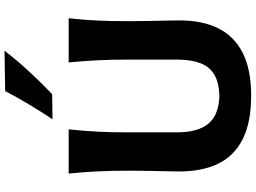

<svg xmlns="http://www.w3.org/2000/svg" viewBox="-160 -951 1125 845"><g transform="rotate(-90 402.5 -528.5)"><path d="M404.4 14.3Q518.5 14.3 591.6 -22.5Q664.8 -59.3 700 -129.6Q735.2 -199.9 735.2 -301.1Q735.2 -321.7 734.4 -357.8Q733.6 -394 732.7 -437.8Q731.8 -481.7 731.8 -525.1Q731.8 -601.3 734.6 -662.4Q737.5 -723.6 744.7 -788.8H550.2Q556.6 -723.6 559.7 -662.4Q562.7 -601.3 562.7 -525.1V-312.2Q562.7 -251.5 547.5 -210.5Q532.3 -169.4 497.5 -148.4Q462.7 -127.4 403.9 -125.3Q317.8 -127.9 280.2 -174.5Q242.5 -221.2 242.5 -311.8V-525.1Q242.5 -601.3 245.6 -662.4Q248.6 -723.6 255.8 -788.8H61.2Q67.7 -723.6 70.7 -662.4Q73.8 -601.3 73.8 -525.1Q73.8 -481.7 73 -438.4Q72.2 -395 71.3 -359.2Q70.4 -323.3 70.4 -301.6Q70.4 -202 104.3 -131.3Q138.3 -60.6 211.9 -23.2Q285.6 14.3 404.4 14.3ZM299.9 -859.9 410.4 -861.4Q463.2 -911.9 511.9 -964.6Q560.5 -1017.2 601.8 -1071.2L424.1 -1068.2Q397 -1016.1 365.9 -964.1Q334.8 -912 299.9 -859.9Z"/></g></svg>

Font: Pinar-VF-FD
Style: Regular
Weight: 300
Designer: Amin Abedi
Version: Version 3.0